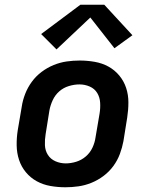

<svg xmlns="http://www.w3.org/2000/svg" viewBox="-20 -784 640 812"><path d="M257 8Q224 8 193 2.5Q162 -3 135.5 -17.5Q109 -32 89.5 -55.5Q70 -79 60.5 -108Q51 -137 50.5 -169Q50 -201 55 -233L72 -333Q76 -360 86.5 -387Q97 -414 114.5 -438Q132 -462 156 -480Q180 -498 207 -509Q234 -520 261.5 -524Q289 -528 317 -528Q349 -528 380.5 -522.5Q412 -517 438.5 -502.5Q465 -488 484.5 -464.5Q504 -441 513.5 -412Q523 -383 523 -351Q523 -319 518 -287L502 -187Q497 -160 487 -133Q477 -106 459.5 -82Q442 -58 418 -40Q394 -22 367 -11Q340 0 312 4Q284 8 257 8ZM258 -93Q280 -93 302.5 -100Q325 -107 343 -122.5Q361 -138 371 -159.5Q381 -181 384 -203L401 -303Q405 -327 403.5 -350Q402 -373 391 -391Q380 -409 359.5 -418Q339 -427 316 -427Q294 -427 271 -420Q248 -413 230.5 -397.5Q213 -382 203 -360.5Q193 -339 189 -317L173 -217Q169 -193 170 -170Q171 -147 182.5 -129Q194 -111 214.5 -102Q235 -93 258 -93ZM219 -575 154 -640 320 -764H421L540 -635L464 -580L362 -710Z"/></svg>

Font: Iosevka SS04 Extended Oblique
Style: Bold
Weight: 700
Width: 7
Italic angle: -9°
Monospace: yes
Designer: Belleve Invis
Foundry: Belleve Invis
Version: Version 19.0.0; ttfautohint (v1.8.4)